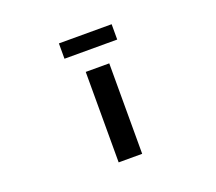

<svg xmlns="http://www.w3.org/2000/svg" viewBox="-127 -942 1254 1116"><g transform="rotate(-20 500.0 -384.5)"><path d="M426.8 0V-559.6H572.3V0ZM336.9 -673.8V-768.6H663.1V-673.8Z"/></g></svg>

Font: Gen Shin Gothic Monospace Bold
Style: Bold
Weight: 700
Designer: [Source Han Sans]
Ryoko NISHIZUKA  (kana & ideographs); Paul D. Hunt (Latin, Greek & Cyrillic); Wenlong ZHANG  (bopomofo
Version: Version 1.002.20150607